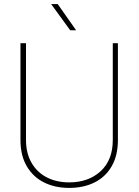

<svg xmlns="http://www.w3.org/2000/svg" viewBox="-20 -908 678 938"><path d="M230 -888H262L352 -760H323ZM318 10Q249 10 195.5 -16.5Q142 -43 111 -95.5Q80 -148 80 -224V-697H107V-224Q107 -159 134.5 -112Q162 -65 209.5 -41Q257 -17 318 -17Q412 -17 471.5 -71.5Q531 -126 531 -224V-697H556V-224Q556 -148 525.5 -95.5Q495 -43 441.5 -16.5Q388 10 318 10Z"/></svg>

Font: FreesentationVF
Style: Regular
Weight: 400
Designer: glyphs from Roboto by Christian Robertson / Hangul glyphs from Noto Sans CJK(Source Han Sans) by Jang Soo-young and Kang
Foundry: PT&
Version: Version 2.001;Glyphs 3.3.1 (3343)